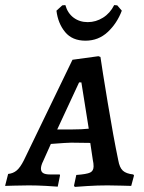

<svg xmlns="http://www.w3.org/2000/svg" viewBox="-42 -729 565 755"><path d="M482 -43 485 -39 474 2Q464 2 436.5 1Q409 0 381 0Q341 0 302 2.5Q263 5 252 6L249 1L258 -41Q299 -44 312.5 -50.5Q326 -57 326 -75Q326 -87 323 -100L313 -167L238 -168Q223 -168 158 -163L128 -96Q119 -78 119 -66Q119 -54 127.5 -48.5Q136 -43 155 -43H193L194 -39L185 5Q175 4 139.5 2Q104 0 71 0Q39 0 13 1Q-13 2 -22 2L-10 -45Q10 -47 24 -59Q38 -71 52 -99L243 -494L345 -508L353 -505Q359 -462 381.5 -326Q404 -190 423 -99Q428 -70 441 -58Q454 -46 482 -43ZM243 -220Q280 -220 307 -223L278 -405H269L183 -220ZM407 -709 419 -708 437 -687Q418 -637 381.5 -603Q345 -569 294 -569Q242 -569 214 -603Q186 -637 180 -687L203 -708L215 -709Q224 -677 247.5 -659.5Q271 -642 303 -642Q335 -642 363 -659.5Q391 -677 407 -709Z"/></svg>

Font: Alegreya SC Medium
Style: Italic
Weight: 500
Italic angle: -7°
Designer: Juan Pablo del Peral
Foundry: Huerta Tipografica
Version: Version 2.007; ttfautohint (v1.6)